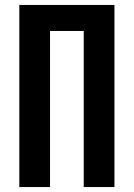

<svg xmlns="http://www.w3.org/2000/svg" viewBox="-20 -755 540 775"><path d="M58 0V-735H442V0H318V-630H182V0Z"/></svg>

Font: Iosevka Term Curly Extrabold
Style: Regular
Weight: 800
Designer: Belleve Invis
Foundry: Belleve Invis
Version: Version 32.3.0